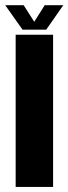

<svg xmlns="http://www.w3.org/2000/svg" viewBox="-40 -734 268 754"><path d="M21.5 0V-597.5H168.5V0ZM48.5 -617.5 -19.5 -713.5H53L94.5 -648.5L135.5 -713.5H208.5L141.5 -617.5Z"/></svg>

Font: Anybody Condensed Regular
Style: Bold
Weight: 700
Width: 3
Designer: Tyler Finck
Foundry: Etcetera Type Company
Version: Version 1.010; ttfautohint (v1.8.3) -l 8 -r 50 -G 200 -x 14 